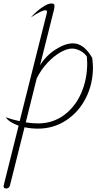

<svg xmlns="http://www.w3.org/2000/svg" viewBox="-68 -729 592 1103"><path d="M466 -342Q466 -247 425.5 -166.5Q385 -86 312.5 -38Q240 10 150 10Q111 10 73 2L-11 337Q-13 345 -19 349.5Q-25 354 -33 354Q-41 354 -45 349Q-49 344 -47 337L39 -7Q-15 -26 -35 -55Q6 -41 45 -33L201 -654Q202 -657 202 -662Q202 -670 193 -670Q182 -670 162.5 -660.5Q143 -651 109 -629Q141 -664 174 -686.5Q207 -709 226 -709Q237 -709 241 -706Q245 -703 245 -694Q245 -684 241 -669L162 -354Q196 -409 251 -444.5Q306 -480 351 -480Q414 -480 462 -396Q466 -360 466 -342ZM433 -366Q433 -378 431 -404Q418 -424 393.5 -437Q369 -450 346 -450Q317 -450 279 -428.5Q241 -407 204.5 -368Q168 -329 143 -279L80 -26Q116 -20 150 -20Q235 -20 299.5 -67.5Q364 -115 398.5 -194Q433 -273 433 -366Z"/></svg>

Font: Srisakdi
Style: Regular
Weight: 400
Designer: Cadson Demak Co.,Ltd.
Foundry: Cadson Demak Co.,Ltd.
Version: Version 1.000